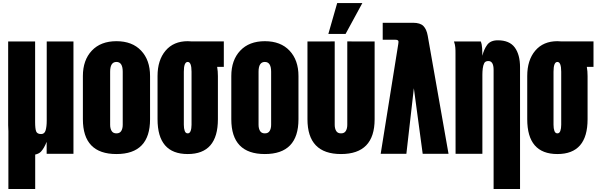

<svg xmlns="http://www.w3.org/2000/svg" viewBox="-20 -1003 3910 1252"><path d="M34.7 229.5V-147Q33.2 -166 33.2 -187V-732.4H209V-207.5Q209 -163.6 215.8 -146.2Q222.7 -128.9 248 -128.9Q270.5 -128.9 277.6 -153.3Q284.7 -177.7 284.7 -216.3V-732.4H459V0H284.2V-78.1Q267.6 -36.1 247.1 -14.2Q233.9 -0.5 209.5 4.9V229.5Z M739.3 1.5Q520.5 1.5 520.5 -225.6V-507.3Q520.5 -610.8 578.6 -672.6Q636.7 -734.4 739.3 -734.4Q842.3 -734.4 900.4 -672.6Q958.5 -610.8 958.5 -507.3V-225.6Q958.5 1.5 739.3 1.5ZM739.3 -133.3Q761.2 -133.3 770.8 -149.2Q780.3 -165 780.3 -189.5V-535.2Q780.3 -599.1 739.3 -599.1Q698.2 -599.1 698.2 -535.2V-189.5Q698.2 -165 707.8 -149.2Q717.3 -133.3 739.3 -133.3Z M1204.1 1.5Q1007.3 1.5 1007.3 -225.6V-507.3Q1007.3 -610.8 1059.6 -672.6Q1111.8 -734.4 1204.1 -734.4Q1218.3 -734.4 1231.4 -732.9H1439.5V-566.9H1396Q1400.9 -539.1 1400.9 -507.3V-225.6Q1400.9 1.5 1204.1 1.5ZM1204.1 -133.3Q1217.3 -133.3 1223.1 -149.2Q1229 -165 1229 -189.5V-535.2Q1229 -599.1 1204.1 -599.1Q1178.7 -599.1 1178.7 -535.2V-189.5Q1178.7 -165 1184.6 -149.2Q1190.4 -133.3 1204.1 -133.3Z M1707 1.5Q1488.3 1.5 1488.3 -225.6V-507.3Q1488.3 -610.8 1546.4 -672.6Q1604.5 -734.4 1707 -734.4Q1810.1 -734.4 1868.2 -672.6Q1926.3 -610.8 1926.3 -507.3V-225.6Q1926.3 1.5 1707 1.5ZM1707 -133.3Q1729 -133.3 1738.5 -149.2Q1748 -165 1748 -189.5V-535.2Q1748 -599.1 1707 -599.1Q1666 -599.1 1666 -535.2V-189.5Q1666 -165 1675.5 -149.2Q1685.1 -133.3 1707 -133.3Z M2162.6 -732.9V-189.5Q2162.6 -165 2172.1 -149.2Q2181.6 -133.3 2203.6 -133.3Q2225.6 -133.3 2235.1 -149.2Q2244.6 -165 2244.6 -189.5V-732.9L2422.9 -732.4V-225.6Q2422.9 1.5 2203.6 1.5Q1984.9 1.5 1984.9 -225.6V-732.4ZM2233.4 -781.7H2121.1L2178.7 -982.9H2342.8Z M2475.6 -854.5H2672.9Q2720.2 -854.5 2741 -833.3Q2761.7 -812 2769 -770.5L2904.8 0H2736.3L2678.7 -427.7L2629.9 0H2462.4L2577.1 -716.3Q2578.6 -723.6 2578.6 -730.5Q2578.6 -743.7 2559.6 -743.7H2475.6Z M2950.2 -654.3Q2950.2 -665.5 2950 -675Q2949.7 -684.6 2949 -693.4Q2948.2 -702.1 2946.3 -711.7Q2944.3 -721.2 2940.4 -732.4H3115.2Q3122.6 -713.9 3124 -688Q3125.5 -662.1 3125.5 -639.2Q3135.3 -681.2 3157 -710.7Q3178.7 -740.2 3226.1 -740.2Q3302.2 -740.2 3336.7 -693.4Q3371.1 -646.5 3371.1 -564.9V229.5H3198.7V-546.9Q3198.7 -605 3164.6 -605Q3144.5 -605 3137.5 -591.1Q3130.4 -577.1 3127.9 -556.4Q3125.5 -535.6 3125.5 -515.1V0H2950.7Z M3614.7 1.5Q3418 1.5 3418 -225.6V-507.3Q3418 -610.8 3470.2 -672.6Q3522.5 -734.4 3614.7 -734.4Q3628.9 -734.4 3642.1 -732.9H3850.1V-566.9H3806.6Q3811.5 -539.1 3811.5 -507.3V-225.6Q3811.5 1.5 3614.7 1.5ZM3614.7 -133.3Q3627.9 -133.3 3633.8 -149.2Q3639.6 -165 3639.6 -189.5V-535.2Q3639.6 -599.1 3614.7 -599.1Q3589.4 -599.1 3589.4 -535.2V-189.5Q3589.4 -165 3595.2 -149.2Q3601.1 -133.3 3614.7 -133.3Z"/></svg>

Font: webenart
Style: Regular
Weight: 400
Designer: Vernon Adams
Foundry: Vernon Adams
Version: Version 2.116; ttfautohint (v1.8.3)